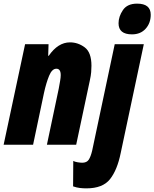

<svg xmlns="http://www.w3.org/2000/svg" viewBox="-33 -796 849 1056"><path d="M-13 0H149L209 -285Q221 -340 237 -379Q253 -418 277 -418Q301 -418 301 -383Q301 -370 297.5 -350Q294 -330 290 -308L225 0H386L461 -353Q467 -380 468.5 -399.5Q470 -419 470 -434Q470 -508 433 -535.5Q396 -563 352 -563Q286 -563 235 -489H232L234 -553H105ZM693 -607Q740 -607 768 -638Q796 -669 796 -715Q796 -776 721 -776Q667 -776 643 -740.5Q619 -705 619 -668Q619 -607 693 -607ZM442 240Q532 240 572 189.5Q612 139 631 45L758 -553H598L474 32Q466 66 455 82.5Q444 99 419 99Q410 99 394 96.5Q378 94 370 89L369 229Q389 236 407 238Q425 240 442 240Z"/></svg>

Font: Noto Sans Display Condensed Black
Style: Italic
Weight: 900
Width: 3
Italic angle: -192°
Designer: Monotype Design Team
Foundry: Monotype Imaging Inc.
Version: Version 1.900